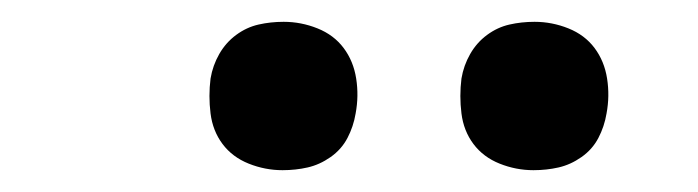

<svg xmlns="http://www.w3.org/2000/svg" viewBox="-20 -758 640 176"><path d="M469 -602Q453 -602 438 -608Q423 -614 414 -626Q405 -638 403 -654Q401 -670 403 -686Q405 -698 411 -708.5Q417 -719 426.5 -726Q436 -733 447 -735.5Q458 -738 470 -738Q486 -738 501 -732Q516 -726 525 -714Q534 -702 536.5 -686Q539 -670 536 -654Q534 -642 528.5 -631.5Q523 -621 513 -614Q503 -607 492 -604.5Q481 -602 469 -602ZM239 -602Q223 -602 208 -608Q193 -614 184 -626Q175 -638 173 -654Q171 -670 173 -686Q175 -698 181 -708.5Q187 -719 196.5 -726Q206 -733 217 -735.5Q228 -738 240 -738Q256 -738 271 -732Q286 -726 295 -714Q304 -702 306.5 -686Q309 -670 306 -654Q304 -642 298.5 -631.5Q293 -621 283 -614Q273 -607 262 -604.5Q251 -602 239 -602Z"/></svg>

Font: Iosevka Md Ex Obl
Style: Regular
Weight: 500
Width: 7
Italic angle: -9°
Monospace: yes
Designer: Belleve Invis
Foundry: Belleve Invis
Version: Version 32.5.0; ttfautohint (v1.8.4)